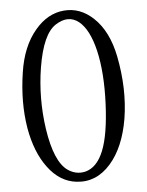

<svg xmlns="http://www.w3.org/2000/svg" viewBox="-53 -771 632 827"><g transform="rotate(-5 263.0 -357.5)"><path d="M392.6 -49.8Q453.1 -119.1 473.6 -241.2Q494.1 -368.2 465.8 -511.7Q443.4 -622.1 381.8 -679.7Q325.2 -733.4 254.4 -727.5Q183.6 -721.7 129.9 -658.2Q71.3 -589.8 54.7 -476.6Q35.2 -348.6 53.7 -237.3Q72.3 -130.9 122.1 -64.5Q172.9 3.9 245.1 11.7Q330.1 21.5 392.6 -49.8ZM210 -43.9Q154.3 -83 132.8 -226.6Q113.3 -360.4 134.8 -493.2Q158.2 -634.8 214.4 -670.9Q270.5 -707 315.4 -671.9Q359.4 -636.7 381.8 -543Q404.3 -446.3 398.4 -311.5Q392.6 -178.7 364.7 -109.9Q336.9 -41 285.2 -28.3Q245.1 -19.5 210 -43.9Z"/></g></svg>

Font: Bpmf GenWan Min R
Style: R
Weight: 400
Foundry: But Ko
Version: Version 1.320